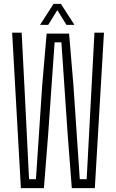

<svg xmlns="http://www.w3.org/2000/svg" viewBox="-20 -968 598 988"><path d="M87.5 0 42.5 -800H91.5L105.5 -527L129.5 -46H165L197 -527L220 -795H335.5L358 -527L390.5 -46H426L451.5 -527L466 -800H515L468 0H349.5L328 -279L296 -750H261L228 -279L206 0ZM186 -840 255.5 -948H293.5L363 -840H322L275 -916L228 -840Z"/></svg>

Font: Big Shoulders Text ExtraLight
Style: Regular
Weight: 250
Version: Version 2.002